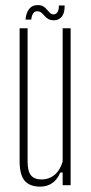

<svg xmlns="http://www.w3.org/2000/svg" viewBox="-20 -708 349 734"><path d="M134 5.5Q93.5 5.5 74.2 -17.2Q55 -40 55 -92V-600H85.5V-91Q85.5 -54 98.2 -38Q111 -22 139 -22Q167.5 -22 188.8 -39.8Q210 -57.5 219.5 -90.5V-600H250V0H219.5V-48.5H210.5Q200 -22.5 180.2 -8.5Q160.5 5.5 134 5.5ZM205 -687H227Q228 -660 216.8 -645.2Q205.5 -630.5 186.5 -630.5Q172 -630.5 163.8 -635.8Q155.5 -641 149.8 -647.8Q144 -654.5 137.8 -659.8Q131.5 -665 121.5 -665Q112.5 -665 106.8 -656.8Q101 -648.5 99.5 -633H77.5Q80 -660 91.8 -674.2Q103.5 -688.5 123.5 -688.5Q138.5 -688.5 146.5 -683Q154.5 -677.5 160 -670.8Q165.5 -664 171 -658.5Q176.5 -653 186 -653Q194 -653 199.8 -661.8Q205.5 -670.5 205 -687Z"/></svg>

Font: Big Shoulders Display Thin ExtraLight
Style: Regular
Weight: 250
Version: Version 2.002